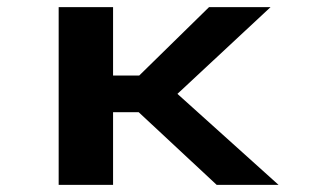

<svg xmlns="http://www.w3.org/2000/svg" viewBox="-20 -520 890 540"><path d="M589.5 0 370 -204.5H298V0H145V-500H298V-307.5H371.5L568 -500H741L479 -256L763.5 0Z"/></svg>

Font: League Mono Wide SemiBold
Style: Regular
Weight: 600
Width: 8
Designer: Tyler Finck
Foundry: The League of Moveable Type / Tyler Finck
Version: Version 2.210